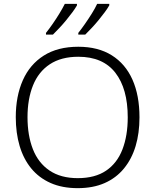

<svg xmlns="http://www.w3.org/2000/svg" viewBox="-20 -968 808 998"><path d="M705 -358Q705 -276 685 -209Q665 -142 624.5 -92.5Q584 -43 524 -16.5Q464 10 384 10Q303 10 242.5 -17Q182 -44 142 -93Q102 -142 82 -209.5Q62 -277 62 -359Q62 -468 98.5 -550.5Q135 -633 207.5 -679Q280 -725 387 -725Q490 -725 561 -680.5Q632 -636 668.5 -554Q705 -472 705 -358ZM123 -359Q123 -264 151 -192.5Q179 -121 237.5 -81.5Q296 -42 384 -42Q474 -42 531.5 -81Q589 -120 616.5 -191.5Q644 -263 644 -358Q644 -507 579.5 -590Q515 -673 387 -673Q298 -673 239 -634Q180 -595 151.5 -524Q123 -453 123 -359ZM548 -940Q539 -924 524.5 -904.5Q510 -885 492.5 -863.5Q475 -842 457 -823Q439 -804 423 -788H387V-797Q403 -817 421.5 -843.5Q440 -870 457.5 -898Q475 -926 485 -948H548ZM380 -940Q371 -924 356.5 -904.5Q342 -885 324.5 -863.5Q307 -842 289 -823Q271 -804 255 -788H219V-797Q235 -817 253.5 -843.5Q272 -870 289 -898Q306 -926 317 -948H380Z"/></svg>

Font: Noto Sans Khmer Light
Style: Regular
Weight: 300
Version: Version 2.003